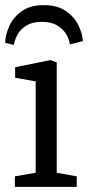

<svg xmlns="http://www.w3.org/2000/svg" viewBox="-32 -728 343 748"><path d="M138 -708Q191 -708 224 -685.5Q257 -663 273 -630.5Q289 -598 291 -568L240 -555Q238 -574 226.5 -594Q215 -614 191.5 -628.5Q168 -643 130 -643Q94 -643 71 -628.5Q48 -614 36.5 -593.5Q25 -573 22 -553L-12 -561Q-11 -593 4.5 -627Q20 -661 53 -684.5Q86 -708 138 -708ZM26 0V-41L107 -55V-411L27 -425V-466L165 -494L189 -485V-55L267 -41V0Z"/></svg>

Font: Faustina Light
Style: Regular
Weight: 400
Version: Version 1.200